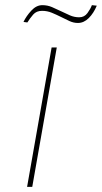

<svg xmlns="http://www.w3.org/2000/svg" viewBox="-20 -724 395 744"><path d="M200 -540 105 0H85L180 -540ZM71 -639Q82 -662 101.5 -683Q121 -704 144 -704Q164 -704 181.5 -696.5Q199 -689 216.5 -680.5Q234 -672 251 -664.5Q268 -657 287 -657Q307 -657 319 -673.5Q331 -690 336 -704L355 -702Q343 -673 324 -654Q305 -635 282 -635Q265 -635 249 -642.5Q233 -650 216 -658.5Q199 -667 181 -674.5Q163 -682 143 -682Q121 -682 108.5 -667.5Q96 -653 86 -637Z"/></svg>

Font: Fz Poppins Thin
Style: Italic
Weight: 100
Italic angle: -10°
Designer: Ninad Kale (Devanagari), Jonny Pinhorn (Latin)
Foundry: Indian Type Foundry
Version: Vit hóa bi Vntype.Com & FontZin.Com